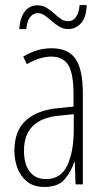

<svg xmlns="http://www.w3.org/2000/svg" viewBox="-20 -730 416 760"><path d="M184 -539Q250 -539 279 -497Q308 -455 308 -359V0H279L276 -89H274Q262 -51 236 -20.5Q210 10 156 10Q114 10 88 -10.5Q62 -31 49.5 -63.5Q37 -96 37 -133Q37 -212 82 -253Q127 -294 210 -302L271 -308V-356Q271 -440 250 -473Q229 -506 182 -506Q163 -506 138.5 -499Q114 -492 86 -476L72 -506Q126 -539 184 -539ZM212 -272Q75 -258 75 -134Q75 -79 98 -50Q121 -21 162 -21Q221 -21 246.5 -75.5Q272 -130 272 -218V-278ZM56 -615Q60 -662 79 -685.5Q98 -709 128 -709Q148 -709 164 -699.5Q180 -690 193.5 -677.5Q207 -665 220.5 -655.5Q234 -646 250 -646Q269 -646 281 -663Q293 -680 295 -710H323Q322 -662 301 -638.5Q280 -615 251 -615Q231 -615 215 -624.5Q199 -634 185 -646.5Q171 -659 157.5 -668.5Q144 -678 129 -678Q112 -678 99.5 -662.5Q87 -647 84 -615Z"/></svg>

Font: Noto Sans Gurmukhi ExtraCondensed ExtraLight
Style: Regular
Weight: 200
Width: 2
Designer: Jelle Bosma - Monotype Design Team
Foundry: Monotype Imaging Inc.
Version: Version 2.004; ttfautohint (v1.8.4.7-5d5b)